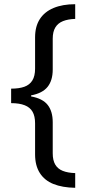

<svg xmlns="http://www.w3.org/2000/svg" viewBox="-20 -735 413 914"><path d="M338 159Q277 158 234.5 141Q192 124 169.5 88.5Q147 53 147 0V-148Q147 -182 135 -203Q123 -224 97.5 -234Q72 -244 33 -244V-313Q71 -313 96 -322Q121 -331 134 -352Q147 -373 147 -408V-557Q147 -609 169.5 -644Q192 -679 235 -697Q278 -715 338 -715V-645Q304 -644 280 -634.5Q256 -625 243.5 -604.5Q231 -584 231 -551V-404Q231 -352 206.5 -321.5Q182 -291 128 -281V-276Q183 -266 207 -235.5Q231 -205 231 -153V-5Q231 28 243 48.5Q255 69 279 78.5Q303 88 338 89Z"/></svg>

Font: Noto Sans SemiCondensed
Style: Regular
Weight: 400
Width: 4
Version: Version 2.013